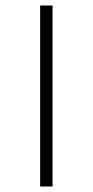

<svg xmlns="http://www.w3.org/2000/svg" viewBox="-20 -678 337 698"><path d="M126 -658H171V0H126Z"/></svg>

Font: Ysabeau Infant Light
Style: Regular
Weight: 300
Designer: Christian Thalmann (Catharsis Fonts)
Version: Version 0.003